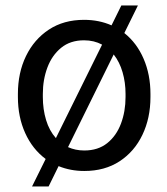

<svg xmlns="http://www.w3.org/2000/svg" viewBox="-20 -610 607 696"><path d="M44.9 -258.3V-269.5Q44.9 -346.2 74.2 -406.7Q103.5 -467.3 157.2 -502.7Q210.9 -538.1 284.7 -538.1Q338.9 -538.1 384.3 -518.1L419.9 -590.3H480L430.7 -490.2Q476.1 -454.1 500.7 -396.7Q525.4 -339.4 525.4 -269.5V-258.3Q525.4 -182.1 496.3 -121.3Q467.3 -60.5 413.6 -25.4Q359.9 9.8 285.6 9.8Q235.4 9.8 192.4 -7.8L156.2 65.9H96.2L145.5 -33.7Q97.7 -69.3 71.3 -127.7Q44.9 -186 44.9 -258.3ZM135.3 -269.5V-258.3Q135.3 -213.9 147 -175Q158.7 -136.2 182.6 -109.4L350.1 -448.2Q320.8 -463.9 284.7 -463.9Q234.9 -463.9 201.7 -436.8Q168.5 -409.7 151.9 -365.5Q135.3 -321.3 135.3 -269.5ZM435.1 -269.5Q435.1 -311 424.3 -348.1Q413.6 -385.3 392.1 -412.6L226.6 -76.7Q253.4 -64.5 285.6 -64.5Q335.4 -64.5 368.7 -91.1Q401.9 -117.7 418.5 -161.9Q435.1 -206.1 435.1 -258.3Z"/></svg>

Font: Vazirmatn RD UI
Style: Regular
Weight: 400
Designer: Saber Rastikerdar
Foundry: Saber Rastikerdar
Version: Version 33.003